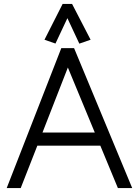

<svg xmlns="http://www.w3.org/2000/svg" viewBox="-20 -962 707 982"><path d="M348.6 -941.9 443.4 -758.8 385.7 -738.8 324.7 -869.1 263.7 -739.3 207.5 -758.8 300.3 -941.9ZM293.5 -715.8H358.9L656.2 0H583L493.2 -216.8H170.9L85.9 0H14.2ZM327.1 -616.7Q294.4 -532.2 262 -450Q229.5 -367.7 197.3 -284.2H464.8Z"/></svg>

Font: AnjaliOldLipi
Style: Regular
Weight: 400
Designer: Kevin & Siji
Foundry: Core : Kevin & Siji
Modification : Hiran Venugopalan
Opentype mlm2 support: Rajeesh Nambiar
New Feature Table : Santhosh
Version: Version 7.1.0+20221109